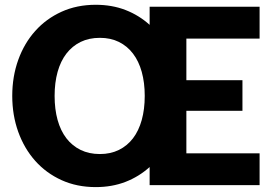

<svg xmlns="http://www.w3.org/2000/svg" viewBox="-20 -756 1114 784"><path d="M388 -127Q431.5 -127 465.5 -143.8Q499.5 -160.5 523 -191.2Q546.5 -222 558.8 -266Q571 -310 571 -364.5Q571 -418.5 558.8 -462.5Q546.5 -506.5 523 -537.2Q499.5 -568 465.5 -584.8Q431.5 -601.5 388 -601.5Q343.5 -601.5 309.2 -584.8Q275 -568 251.2 -537.2Q227.5 -506.5 215.2 -462.5Q203 -418.5 203 -364.5Q203 -310 215.2 -266Q227.5 -222 251.2 -191.2Q275 -160.5 309.2 -143.8Q343.5 -127 388 -127ZM741 -598.5V-428.5H970V-303.5H741V-130H1040V0H591V-74Q548 -35 492.8 -13.5Q437.5 8 371 8Q294 8 231.2 -20.5Q168.5 -49 123.8 -99.2Q79 -149.5 54.5 -217.5Q30 -285.5 30 -364.5Q30 -443.5 54.5 -511.5Q79 -579.5 123.8 -629.5Q168.5 -679.5 231.2 -708Q294 -736.5 371 -736.5Q437.5 -736.5 492.8 -715Q548 -693.5 591 -654.5V-728.5H1040V-598.5Z"/></svg>

Font: Lato 2
Style: Regular
Weight: 900
Designer: Lukasz Dziedzic with Adam Twardoch and Botio Nikoltchev
Foundry: tyPoland Lukasz Dziedzic
Version: Version 2.015; 2015-08-06; http://www.latofonts.com/